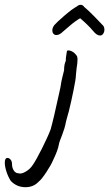

<svg xmlns="http://www.w3.org/2000/svg" viewBox="-100 -564 455 800"><path d="M6 216Q-30 216 -55 190Q-66 173 -73 151.5Q-80 130 -80 114Q-80 94 -69 94Q-62 94 -56 101Q-50 108 -50 119Q-50 135 -42.5 146.5Q-35 158 -23 158Q-12 162 6.5 151.5Q25 141 36 124Q49 106 74 56.5Q99 7 111 -25Q123 -67 147 -178L152 -201Q155 -224 160.5 -245Q166 -266 167 -271Q167 -296 174 -310Q174 -323 176.5 -336Q179 -349 179 -352Q181 -354 185 -354Q191 -354 198.5 -350.5Q206 -347 211 -342Q219 -334 221 -329.5Q223 -325 223 -316Q223 -302 219 -278L216 -247Q216 -235 206 -186Q196 -137 187 -101Q182 -82 180 -76Q174 -55 172 -43Q171 -35 159 -2Q147 27 145 39Q142 60 121 104Q113 123 93 153.5Q73 184 60 194Q39 216 6 216ZM135 -418Q127 -418 122.5 -423.5Q118 -429 118 -437Q118 -448 126 -459Q134 -469 167.5 -498Q201 -527 220 -537Q228 -544 236 -544Q245 -544 251 -535Q267 -522 293 -495.5Q319 -469 330 -457Q335 -451 335 -440Q335 -431 330 -423.5Q325 -416 317 -416Q303 -416 288 -435Q268 -459 234 -488Q213 -476 189.5 -455.5Q166 -435 162 -432Q148 -418 135 -418Z"/></svg>

Font: Caveat
Style: Regular
Weight: 400
Designer: Pablo Impallari
Foundry: Pablo Impallari
Version: Version 1.500; ttfautohint (v1.6)